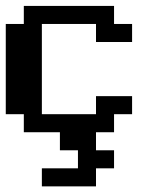

<svg xmlns="http://www.w3.org/2000/svg" viewBox="-20 -458 540 665"><path d="M125 125H250V62.5H187.5V0H312.5V62.5H375V125H312.5V187.5H125ZM0 -375H62.5V-437.5H375V-375H437.5V-312.5H312.5V-375H125V-62.5H312.5V-125H437.5V-62.5H375V0H62.5V-62.5H0Z"/></svg>

Font: NeoDunggeunmo Code
Style: Regular
Weight: 400
Monospace: yes
Version: Version 1.600